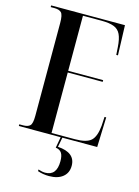

<svg xmlns="http://www.w3.org/2000/svg" viewBox="-138 -790 797 1098"><g transform="rotate(15 260.5 -241.0)"><path d="M24 0V-10H47Q74 -10 87 -22Q100 -34 100 -80V-630Q100 -679 87 -691.5Q74 -704 47 -704H24V-714H461L467 -537H457L454 -583Q451 -630 438.5 -656.5Q426 -683 399 -693.5Q372 -704 325 -704H215V-378H422V-368H215V-10H353Q422 -10 448.5 -34.5Q475 -59 481 -124L484 -177H494L488 0ZM264 232Q229 232 197 221V211Q220 219 238 219Q306 219 306 133Q306 100 295 84Q284 68 260 65L273 -7H283L271 57Q375 64 375 142Q375 184 345.5 208Q316 232 264 232Z"/></g></svg>

Font: Noto Serif Display ExtraCondensed SemiBold
Style: Regular
Weight: 600
Width: 2
Designer: Monotype Design Team
Foundry: Monotype Imaging Inc.
Version: Version 2.009